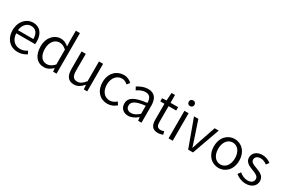

<svg xmlns="http://www.w3.org/2000/svg" viewBox="106 -2023 4802 3263"><g transform="rotate(30 2507.5 -391.5)"><path d="M310 13C384 13 439 -12 485 -41L456 -97C415 -69 373 -53 319 -53C211 -53 139 -132 134 -252H503C506 -266 507 -283 507 -301C507 -457 429 -554 294 -554C170 -554 53 -445 53 -269C53 -92 167 13 310 13ZM133 -312C144 -423 215 -488 295 -488C383 -488 435 -427 435 -312Z M826 13C893 13 950 -22 993 -65H996L1003 0H1070V-796H989V-585L993 -490C944 -530 902 -554 839 -554C714 -554 603 -444 603 -269C603 -89 690 13 826 13ZM843 -56C744 -56 687 -137 687 -270C687 -396 759 -485 851 -485C898 -485 941 -468 989 -425V-133C941 -82 895 -56 843 -56Z M1415 13C1490 13 1544 -27 1595 -86H1598L1605 0H1672V-540H1591V-153C1537 -87 1496 -58 1439 -58C1364 -58 1332 -103 1332 -207V-540H1250V-197C1250 -59 1302 13 1415 13Z M2070 13C2135 13 2197 -14 2244 -56L2208 -111C2174 -80 2128 -55 2077 -55C1973 -55 1903 -141 1903 -269C1903 -398 1978 -485 2079 -485C2124 -485 2159 -465 2191 -436L2234 -489C2196 -524 2147 -554 2076 -554C1939 -554 1819 -450 1819 -269C1819 -91 1928 13 2070 13Z M2478 13C2546 13 2608 -22 2660 -66H2663L2671 0H2737V-335C2737 -465 2685 -554 2554 -554C2467 -554 2391 -514 2345 -484L2377 -426C2418 -455 2476 -486 2541 -486C2634 -486 2657 -414 2656 -341C2424 -315 2321 -257 2321 -139C2321 -41 2389 13 2478 13ZM2500 -53C2445 -53 2400 -79 2400 -144C2400 -218 2465 -264 2656 -286V-128C2601 -79 2554 -53 2500 -53Z M3063 13C3093 13 3129 3 3160 -7L3143 -69C3125 -61 3100 -54 3080 -54C3015 -54 2995 -94 2995 -160V-474H3144V-540H2995V-693H2927L2917 -540L2832 -535V-474H2914V-163C2914 -57 2950 13 3063 13Z M3268 0H3350V-540H3268ZM3310 -656C3342 -656 3366 -678 3366 -713C3366 -746 3342 -768 3310 -768C3276 -768 3254 -746 3254 -713C3254 -678 3276 -656 3310 -656Z M3653 0H3748L3941 -540H3861L3754 -225C3737 -173 3719 -118 3703 -67H3698C3681 -118 3664 -173 3647 -225L3541 -540H3456Z M4251 13C4383 13 4499 -91 4499 -269C4499 -450 4383 -554 4251 -554C4119 -554 4003 -450 4003 -269C4003 -91 4119 13 4251 13ZM4251 -55C4154 -55 4087 -141 4087 -269C4087 -398 4154 -485 4251 -485C4349 -485 4416 -398 4416 -269C4416 -141 4349 -55 4251 -55Z M4785 13C4910 13 4978 -59 4978 -145C4978 -248 4891 -279 4811 -310C4749 -333 4693 -353 4693 -407C4693 -451 4726 -489 4798 -489C4848 -489 4886 -468 4922 -441L4962 -494C4921 -527 4862 -554 4798 -554C4681 -554 4614 -487 4614 -403C4614 -311 4698 -276 4774 -247C4834 -225 4900 -199 4900 -141C4900 -91 4863 -51 4788 -51C4720 -51 4672 -78 4625 -116L4585 -61C4635 -19 4708 13 4785 13Z"/></g></svg>

Font: Noto Sans CJK SC DemiLight
Style: Regular
Weight: 350
Designer: Ryoko NISHIZUKA 西塚涼子 (kana, bopomofo & ideographs); Paul D. Hunt (Latin, Greek & Cyrillic); Sandoll Communications 산돌커뮤니
Foundry: Adobe
Version: Version 2.004;hotconv 1.0.118;makeotfexe 2.5.65603